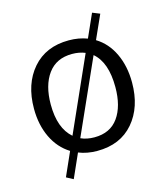

<svg xmlns="http://www.w3.org/2000/svg" viewBox="-113 -735 813 938"><g transform="rotate(-15 293.0 -266.5)"><path d="M294.9 -56.6Q375 -56.6 415.8 -113.8Q456.5 -170.9 456.5 -267.6Q456.5 -393.1 394 -445.8L226.1 -70.3Q256.3 -56.6 294.9 -56.6ZM293.5 -478.5Q213.4 -478.5 171.4 -420.9Q129.4 -363.3 129.4 -266.6Q129.4 -146 192.4 -91.8L359.4 -466.3Q329.6 -478.5 293.5 -478.5ZM44.9 -267.6Q44.9 -392.6 111.8 -469.7Q178.7 -546.9 295.4 -546.9Q345.2 -546.9 388.2 -530.8L440.4 -647.9L478 -632.8L424.3 -513.2Q480.5 -479 510.7 -414.8Q541 -350.6 541 -268.1Q541 -143.6 474.6 -66.2Q408.2 11.2 291 11.2Q239.7 11.2 197.3 -5.9L143.6 114.7L108.9 96.2L162.1 -23.4Q106 -58.1 75.4 -122.1Q44.9 -186 44.9 -267.6Z"/></g></svg>

Font: Oxygen-Regular
Style: Regular
Weight: 400
Designer: Vernon Adams
Foundry: Vernon Adams
Version: Version Release 0.2.3 webfont; ttfautohint (v0.93.3-1d66) -l